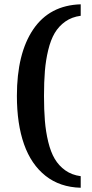

<svg xmlns="http://www.w3.org/2000/svg" viewBox="-20 -737 432 899"><path d="M357.9 142.1Q260.7 139.6 193.4 86.4Q126 33.2 92.5 -61.8Q59.1 -156.7 59.1 -288.1Q59.1 -486.8 135.7 -599.6Q212.4 -712.4 357.9 -716.8V-663.1Q316.4 -657.7 285.9 -636.2Q255.4 -614.7 236.3 -582.5Q217.3 -550.3 205.8 -502.7Q194.3 -455.1 190.2 -404.3Q186 -353.5 186 -288.1Q186 -222.7 190.2 -171.6Q194.3 -120.6 205.8 -73Q217.3 -25.4 236.3 6.8Q255.4 39.1 285.9 60.8Q316.4 82.5 357.9 87.9Z"/></svg>

Font: Veleka
Style: Bold
Weight: 700
Designer: Stefan Peev, Context Ltd, 2016; SIL International, 1997-2014.
Foundry: Stefan Peev, Context Ltd, 2016
Version: Version 1.000